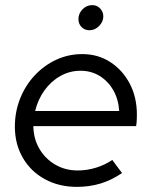

<svg xmlns="http://www.w3.org/2000/svg" viewBox="-20 -720 592 749"><path d="M280 9Q210 9 155 -21Q100 -51 69 -104.5Q38 -158 38 -226Q38 -284 58.5 -335.5Q79 -387 115.5 -426Q152 -465 199.5 -487Q247 -509 301 -509Q362 -509 410 -478Q458 -447 486 -394Q514 -341 514 -273Q514 -263 513.5 -251.5Q513 -240 511 -228H110Q111 -178 134 -139Q157 -100 196 -77.5Q235 -55 283 -55Q320 -55 355 -66Q390 -77 418 -96L456 -45Q415 -17 372 -4Q329 9 280 9ZM117 -287H445Q442 -333 422 -368Q402 -403 369 -423.5Q336 -444 294 -444Q252 -444 215.5 -423.5Q179 -403 153.5 -367.5Q128 -332 117 -287ZM329 -602Q310 -602 298 -614.5Q286 -627 286 -645.7Q286 -667 301.8 -683.5Q317.6 -700 340 -700Q358.2 -700 370.6 -687.1Q383 -674.1 383 -656Q383 -635 366.5 -618.5Q350 -602 329 -602Z"/></svg>

Font: Red Hat Display
Style: Italic
Weight: 300
Italic angle: -12°
Designer: Pentagram, MCKL
Foundry: Pentagram, MCKL
Version: Version 1.023